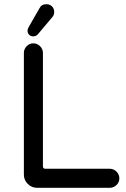

<svg xmlns="http://www.w3.org/2000/svg" viewBox="-20 -894 602 915"><path d="M93.8 -61.5V-641.6Q93.8 -660.2 106.9 -673.8Q120.1 -687.5 138.7 -687.5Q157.2 -687.5 170.9 -673.8Q184.6 -660.2 184.6 -641.6V-101.6Q184.6 -89.8 196.3 -89.8H502.9Q521.5 -89.8 535.2 -76.2Q548.8 -62.5 548.8 -43.9Q548.8 -25.4 535.2 -12.2Q521.5 1 502.9 1H156.2Q130.9 1 112.3 -17.6Q93.8 -36.1 93.8 -61.5ZM118.2 -767.6 168 -854.5Q177.7 -874 201.2 -874Q216.8 -874 227.5 -863.8Q238.3 -853.5 238.3 -836.9Q238.3 -821.3 228.5 -811.5L161.1 -731.4Q152.3 -720.7 138.7 -720.7Q127 -720.7 119.1 -728Q111.3 -735.4 111.3 -748Q111.3 -755.9 118.2 -767.6Z"/></svg>

Font: jf-openhuninn-2.0
Style: Regular
Weight: 400
Designer: [Kosugi Maru]
Designed by MOTOYA      

[Varela Round]
Joe Prince (Latin component); Avraham Cornfeld (Hebrew component)
Foundry: justfont CO.,LTD.
Version: 2.0